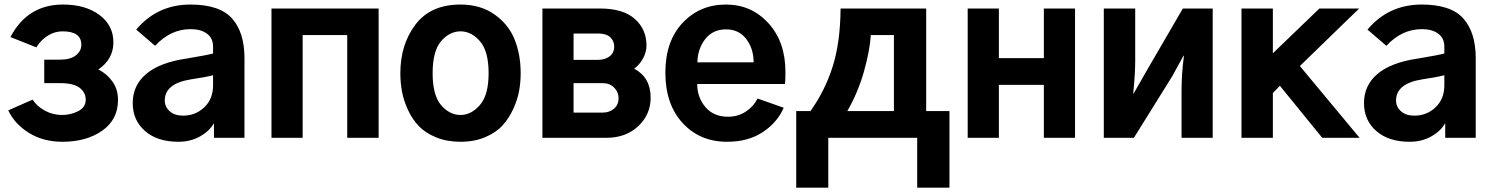

<svg xmlns="http://www.w3.org/2000/svg" viewBox="-20 -613 6640 854"><path d="M16.6 -122.1 125 -169.9Q143.6 -140.6 179.2 -121.1Q214.8 -101.6 255.9 -101.6Q294.9 -101.6 328.1 -118.7Q361.3 -135.7 361.3 -169.9Q361.3 -201.2 334.5 -222.2Q307.6 -243.2 248 -243.2H176.8V-347.7H248Q293 -347.7 317.4 -366.7Q341.8 -385.7 341.8 -414.1Q341.8 -473.6 257.8 -473.6Q222.7 -473.6 191.4 -453.6Q160.2 -433.6 141.6 -402.3L26.4 -448.2Q102.5 -592.8 259.8 -592.8Q360.4 -592.8 422.4 -546.4Q484.4 -500 484.4 -424.8Q484.4 -349.6 417 -303.7H418Q455.1 -285.2 480 -250.5Q504.9 -215.8 504.9 -168Q504.9 -81.1 434.6 -31.7Q364.3 17.6 257.8 17.6Q172.9 17.6 109.4 -21.5Q45.9 -60.5 16.6 -122.1Z M712.9 -166Q712.9 -137.7 734.9 -118.2Q756.8 -98.6 793.9 -98.6Q849.6 -98.6 888.7 -135.7Q927.7 -172.9 927.7 -233.4V-278.3Q888.7 -268.6 828.1 -259.8Q712.9 -241.2 712.9 -166ZM570.3 -154.3Q570.3 -233.4 630.4 -284.2Q690.4 -335 809.6 -352.5Q903.3 -368.2 927.7 -375V-405.3Q927.7 -443.4 900.4 -463.4Q873 -483.4 828.1 -483.4Q738.3 -483.4 669.9 -409.2L585.9 -481.4Q679.7 -592.8 827.1 -592.8Q957 -592.8 1012.2 -530.8Q1067.4 -468.8 1067.4 -354.5V0H931.6V-65.4Q913.1 -31.2 870.6 -6.8Q828.1 17.6 773.4 17.6Q679.7 17.6 625 -30.3Q570.3 -78.1 570.3 -154.3Z M1187.5 0V-575.2H1664.1V0H1524.4V-457H1326.2V0Z M1904.3 -287.1Q1904.3 -189.5 1941.9 -145.5Q1979.5 -101.6 2028.3 -101.6Q2076.2 -101.6 2114.7 -146Q2153.3 -190.4 2153.3 -287.1Q2153.3 -384.8 2115.2 -429.2Q2077.1 -473.6 2028.3 -473.6Q1979.5 -473.6 1941.9 -429.7Q1904.3 -385.7 1904.3 -287.1ZM1760.7 -287.1Q1760.7 -415 1828.1 -503.9Q1895.5 -592.8 2028.3 -592.8Q2118.2 -592.8 2180.7 -547.9Q2243.2 -502.9 2269.5 -436Q2295.9 -369.1 2295.9 -287.1Q2295.9 -248 2289.1 -209.5Q2282.2 -170.9 2263.2 -128.9Q2244.1 -86.9 2215.3 -55.2Q2186.5 -23.4 2138.2 -2.9Q2089.8 17.6 2028.3 17.6Q1967.8 17.6 1919.9 -2Q1872.1 -21.5 1842.8 -52.2Q1813.5 -83 1794.4 -124.5Q1775.4 -166 1768.1 -205.6Q1760.7 -245.1 1760.7 -287.1Z M2392.6 0V-575.2H2647.5Q2752 -575.2 2803.7 -528.8Q2855.5 -482.4 2855.5 -411.1Q2855.5 -380.9 2839.8 -352.5Q2824.2 -324.2 2800.8 -307.6Q2874 -268.6 2874 -178.7Q2874 -103.5 2818.8 -51.8Q2763.7 0 2676.8 0ZM2531.2 -112.3H2662.1Q2690.4 -112.3 2710.9 -129.4Q2731.4 -146.5 2731.4 -176.8Q2731.4 -203.1 2711.9 -223.1Q2692.4 -243.2 2660.2 -243.2H2531.2ZM2531.2 -346.7H2638.7Q2670.9 -346.7 2691.4 -362.3Q2711.9 -377.9 2711.9 -406.2Q2711.9 -430.7 2694.3 -447.3Q2676.8 -463.9 2640.6 -463.9H2531.2Z M2939.5 -290Q2939.5 -429.7 3016.1 -511.2Q3092.8 -592.8 3209 -592.8Q3322.3 -592.8 3397.9 -509.8Q3473.6 -426.8 3473.6 -293Q3473.6 -256.8 3471.7 -239.3H3081.1Q3081.1 -179.7 3117.7 -136.7Q3154.3 -93.8 3217.8 -93.8Q3262.7 -93.8 3297.4 -116.7Q3332 -139.6 3349.6 -174.8L3465.8 -133.8Q3438.5 -69.3 3373.5 -25.9Q3308.6 17.6 3213.9 17.6Q3092.8 17.6 3016.1 -65.9Q2939.5 -149.4 2939.5 -290ZM3082 -335.9H3332Q3332 -396.5 3299.3 -439.5Q3266.6 -482.4 3209 -482.4Q3150.4 -482.4 3116.7 -439Q3083 -395.5 3082 -335.9Z M3521.5 -119.1H3585Q3649.4 -209 3683.6 -316.9Q3717.8 -424.8 3718.8 -575.2H4099.6V-119.1H4203.1V221.7H4059.6V0H3664.1V221.7H3521.5ZM3749 -119.1H3956.1V-457H3853.5Q3848.6 -386.7 3822.8 -294.9Q3796.9 -203.1 3749 -119.1Z M4284.2 0V-575.2H4422.9V-354.5H4623V-575.2H4761.7V0H4623V-235.4H4422.9V0Z M4889.6 0V-575.2H5029.3V-341.8Q5029.3 -285.2 5020.5 -197.3H5022.5L5085 -306.6L5241.2 -575.2H5374V0H5235.4V-208Q5235.4 -284.2 5246.1 -365.2H5244.1L5194.3 -274.4L5023.4 0Z M5502 0V-575.2H5641.6V-376L5848.6 -575.2H6025.4L5761.7 -319.3L6027.3 0H5861.3L5672.9 -231.4L5641.6 -199.2V0Z M6189.5 -166Q6189.5 -137.7 6211.4 -118.2Q6233.4 -98.6 6270.5 -98.6Q6326.2 -98.6 6365.2 -135.7Q6404.3 -172.9 6404.3 -233.4V-278.3Q6365.2 -268.6 6304.7 -259.8Q6189.5 -241.2 6189.5 -166ZM6046.9 -154.3Q6046.9 -233.4 6106.9 -284.2Q6167 -335 6286.1 -352.5Q6379.9 -368.2 6404.3 -375V-405.3Q6404.3 -443.4 6377 -463.4Q6349.6 -483.4 6304.7 -483.4Q6214.8 -483.4 6146.5 -409.2L6062.5 -481.4Q6156.2 -592.8 6303.7 -592.8Q6433.6 -592.8 6488.8 -530.8Q6543.9 -468.8 6543.9 -354.5V0H6408.2V-65.4Q6389.6 -31.2 6347.2 -6.8Q6304.7 17.6 6250 17.6Q6156.2 17.6 6101.6 -30.3Q6046.9 -78.1 6046.9 -154.3Z"/></svg>

Font: Gothic A1 ExtraBold
Style: Regular
Weight: 800
Designer: HanYang I&C Co.,Ltd.
Foundry: HanYang I&C Co.,Ltd.
Version: Version 2.50